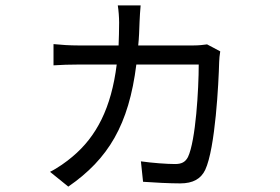

<svg xmlns="http://www.w3.org/2000/svg" viewBox="-20 -633 1040 714"><path d="M750 -468C736 -466 720 -464 699 -464H494C497 -492 498 -521 499 -552C500 -571 501 -594 503 -613H418C421 -595 423 -568 423 -549C423 -519 422 -491 421 -464H271C240 -464 208 -466 179 -469V-390C208 -392 240 -393 271 -393H414C394 -232 339 -125 249 -50C228 -32 193 -7 166 6L234 61C383 -42 459 -169 487 -393H719C719 -302 708 -110 679 -49C669 -30 655 -23 631 -23C601 -23 546 -27 504 -33L512 43C551 46 613 49 650 49C698 49 727 32 743 -1C781 -82 793 -326 795 -402C795 -413 797 -429 799 -442Z"/></svg>

Font: Noto Sans CJK JP Regular
Style: Regular
Weight: 400
Designer: Ryoko NISHIZUKA (kana & ideographs); Paul D. Hunt (Latin, Greek & Cyrillic); Wenlong ZHANG (bopomofo); Sandoll Communica
Foundry: Adobe Systems Incorporated
Version: Version 1.001;PS 1.001;hotconv 1.0.78;makeotf.lib2.5.61930